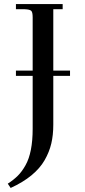

<svg xmlns="http://www.w3.org/2000/svg" viewBox="-20 -722 418 941"><path d="M18.1 178.2Q47.4 159.2 67.6 138.9Q87.9 118.7 105.2 87.6Q122.6 56.6 131.3 12.2Q140.1 -32.2 140.1 -90.8V-350.1H58.1V-376H140.1V-637.2Q140.1 -662.1 133.1 -668.9Q126 -675.8 101.1 -676.8H58.1V-702.1H287.1V-676.8H241.2V-376H323.2V-350.1H241.2V-110.8Q241.2 -60.1 231.4 -18.6Q221.7 22.9 198.7 63Q175.8 103 134.3 137.2Q92.8 171.4 32.2 199.2Z"/></svg>

Font: Dihjauti S
Style: Bold
Weight: 700
Designer: T. Christopher White
Version: Version 3.0.0